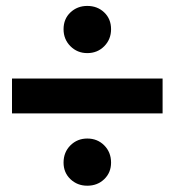

<svg xmlns="http://www.w3.org/2000/svg" viewBox="-20 -623 575 632"><path d="M267.3 -448.2Q234.5 -448.2 211.8 -470.9Q189.2 -493.7 189.2 -526.8Q189.2 -560.7 211.8 -582.1Q234.5 -603.5 267.3 -603.5Q300.7 -603.5 323.1 -582.1Q345.6 -560.7 345.6 -526.8Q345.6 -493.7 323.2 -470.9Q300.8 -448.2 267.3 -448.2ZM267.3 -11.7Q234.5 -11.7 211.8 -33.3Q189.2 -54.9 189.2 -87.7Q189.2 -121.9 211.8 -144.5Q234.5 -167 267.3 -167Q300.7 -167 323.1 -144.5Q345.6 -121.9 345.6 -87.7Q345.6 -54.9 323.2 -33.3Q300.8 -11.7 267.3 -11.7ZM19.5 -249.7V-364.4H515.2V-249.7Z"/></svg>

Font: Reddit Sans
Style: Regular
Weight: 400
Designer: Stephen Hutchings
Foundry: Reddit
Version: Version 1.014